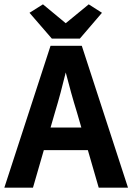

<svg xmlns="http://www.w3.org/2000/svg" viewBox="-22 -865 610 885"><path d="M-2 0H130L180 -173H383L433 0H568L355 -654H211ZM217 -687H346L448 -806L387 -845L281 -758L176 -845L114 -806ZM211 -277 231 -346C249 -405 266 -469 281 -531C297 -469 314 -407 333 -346L353 -277Z"/></svg>

Font: Source Sans Pro SemBd
Style: Regular
Weight: 700
Designer: Paul D. Hunt
Foundry: Adobe Systems Incorporated
Version: Version 2.020;PS 2.0;hotconv 1.0.86;makeotf.lib2.5.63406